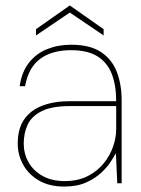

<svg xmlns="http://www.w3.org/2000/svg" viewBox="-20 -672 518 704"><path d="M215 12Q161 12 123 -10Q85 -32 65 -68Q45 -104 45 -145Q45 -200 68.5 -234Q92 -268 135 -284.5Q178 -301 236 -301H406Q406 -359 390 -400.5Q374 -442 338 -465Q302 -488 241 -488Q170 -488 127 -456Q84 -424 72 -356H52Q60 -409 86.5 -442.5Q113 -476 153 -492Q193 -508 241 -508Q310 -508 350.5 -481Q391 -454 408.5 -408Q426 -362 426 -305V0H410L405 -109H404Q399 -99 386 -79Q373 -59 351 -38.5Q329 -18 296 -3Q263 12 215 12ZM217 -8Q266 -8 302 -26.5Q338 -45 361 -74Q384 -103 395 -135.5Q406 -168 406 -197V-283H236Q170 -283 133 -264.5Q96 -246 81.5 -215Q67 -184 67 -145Q67 -109 84.5 -77.5Q102 -46 136 -27Q170 -8 217 -8ZM112 -542V-565L236 -652L360 -565V-542L236 -626Z"/></svg>

Font: DM Sans 28pt Thin
Style: Regular
Weight: 250
Version: Version 4.004;gftools[0.9.30]